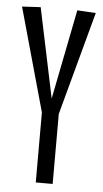

<svg xmlns="http://www.w3.org/2000/svg" viewBox="-52 -736 414 770"><g transform="rotate(5 155.5 -351.0)"><path d="M121.9 0V-281.8L5.6 -697.9L80.3 -702.1L156.1 -340.9L227.7 -702.1L302.4 -697.9L189.9 -281.8V0Z"/></g></svg>

Font: Georama ExtraCondensed Thin
Style: Regular
Weight: 100
Width: 2
Designer: Jean-Baptiste Levee
Foundry: Production Type
Version: Version 1.001